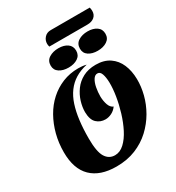

<svg xmlns="http://www.w3.org/2000/svg" viewBox="-240 -1165 1215 1329"><g transform="rotate(-30 368.0 -501.0)"><path d="M297 22Q167 22 98 -45.5Q29 -113 29 -246Q29 -320 46.5 -387Q64 -454 96.5 -511.5Q129 -569 175.5 -611Q222 -653 280 -676.5Q338 -700 405 -700Q420 -700 435.5 -698.5Q451 -697 468 -693V-692Q414 -680 373.5 -655Q333 -630 304.5 -591.5Q276 -553 259 -501Q242 -449 234 -384.5Q226 -320 226 -243Q226 -136 252.5 -93.5Q279 -51 327 -51Q367 -51 401.5 -83Q436 -115 462.5 -167Q489 -219 507.5 -280Q526 -341 535.5 -400.5Q545 -460 544 -507Q543 -549 533.5 -576Q524 -603 502 -603Q482 -603 468 -580.5Q454 -558 447.5 -523.5Q441 -489 441 -453Q442 -416 452.5 -386.5Q463 -357 486 -348Q469 -324 444 -311.5Q419 -299 394 -299Q353 -299 324.5 -325.5Q296 -352 295 -413Q295 -453 308 -496Q321 -539 348.5 -577Q376 -615 419.5 -638Q463 -661 522 -661Q588 -661 632 -631Q676 -601 698 -549.5Q720 -498 721 -432Q722 -373 706 -310Q690 -247 656 -188Q622 -129 571 -81.5Q520 -34 451.5 -6Q383 22 297 22ZM308 -930Q306 -936 305 -942.5Q304 -949 304 -954Q304 -982 323 -1003Q342 -1024 373 -1024H685Q687 -1017 688 -1010Q689 -1003 689 -996Q689 -965 668 -947.5Q647 -930 613 -930ZM352 -737Q308 -737 279 -756Q250 -775 250 -811Q250 -850 281 -869.5Q312 -889 356 -889Q400 -889 427.5 -869.5Q455 -850 455 -813Q455 -776 425.5 -756.5Q396 -737 352 -737ZM585 -737Q541 -737 512.5 -756Q484 -775 484 -811Q484 -850 514.5 -869.5Q545 -889 589 -889Q633 -889 661 -869.5Q689 -850 689 -813Q689 -776 659 -756.5Q629 -737 585 -737Z"/></g></svg>

Font: Sansita Swashed Light ExtraBold
Style: Regular
Weight: 800
Version: Version 1.003